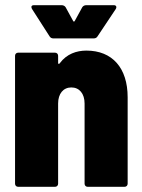

<svg xmlns="http://www.w3.org/2000/svg" viewBox="-20 -720 548 740"><path d="M356 -580 426 -685C431 -693 428 -700 419 -700H312C306 -700 300 -697 297 -692L268 -639C266 -636 264 -636 262 -639L233 -692C230 -697 224 -700 218 -700H111C105 -700 101 -698 101 -693C101 -691 102 -689 103 -686L171 -580C174 -575 179 -572 185 -572H342C348 -572 353 -575 356 -580ZM313 -525C275 -525 237 -512 211 -477C208 -472 204 -473 204 -477V-505C204 -512 199 -517 192 -517H50C43 -517 38 -512 38 -505V-12C38 -5 43 0 50 0H192C199 0 204 -5 204 -12V-321C204 -359 224 -383 255 -383C286 -383 306 -359 306 -321V-12C306 -5 311 0 318 0H460C467 0 472 -5 472 -12V-345C472 -458 413 -525 313 -525Z"/></svg>

Font: Barlow Semi Condensed ExtraBold
Style: Regular
Weight: 800
Width: 4
Designer: Jeremy Tribby
Foundry: Tribby Type
Version: Version 1.422;hotconv 1.0.109;makeotfexe 2.5.65596